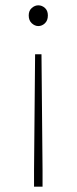

<svg xmlns="http://www.w3.org/2000/svg" viewBox="-20 -510 288 722"><path d="M124 -412Q111 -412 99.5 -422.5Q88 -433 88 -452Q88 -470 99.5 -480Q111 -490 124 -490Q138 -490 149 -480Q160 -470 160 -452Q160 -433 149 -422.5Q138 -412 124 -412ZM108 192V130L112 -306H136L140 130V192Z"/></svg>

Font: Assistant ExtraLight
Style: Regular
Weight: 200
Designer: Hebrew By Ben Nathan, Latin by Paul Hunt
Version: Version 3.000